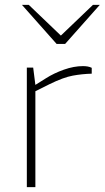

<svg xmlns="http://www.w3.org/2000/svg" viewBox="-20 -767 429 787"><path d="M90 0V-490H116L125 -419L168 -446Q201 -467 242 -481.5Q283 -496 320 -496Q330 -496 339 -494.5Q348 -493 356 -489V-465Q317 -464 278.5 -457Q240 -450 183 -422L125 -393V0ZM212 -587 222 -614 361 -747H389L247 -587ZM212 -587 70 -747H98L237 -614L247 -587Z"/></svg>

Font: REM Thin
Style: Regular
Weight: 250
Designer: Octavio Pardo
Foundry: Ashler Design
Version: Version 1.005;gftools[0.9.28]